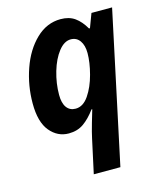

<svg xmlns="http://www.w3.org/2000/svg" viewBox="-118 -638 799 962"><g transform="rotate(-15 282.0 -157.0)"><path d="M286 65Q292 36 306 -12.5Q320 -61 325 -77H321Q291 -36 258.5 -13Q226 10 181 10Q123 10 83.5 -37.5Q44 -85 44 -182Q44 -274 74 -360Q104 -446 160 -500Q216 -554 288 -554Q332 -554 361.5 -533Q391 -512 414 -472H419L446 -544H553L386 240H248ZM375 -355Q375 -395 358 -419Q341 -443 311 -443Q277 -443 247.5 -405.5Q218 -368 200.5 -308.5Q183 -249 183 -189Q183 -146 199.5 -123.5Q216 -101 246 -101Q285 -101 314 -143.5Q343 -186 359 -246.5Q375 -307 375 -355Z"/></g></svg>

Font: Noto Sans Display
Style: Bold Italic
Weight: 700
Italic angle: -12°
Designer: Monotype Design team
Foundry: Monotype Imaging Inc.
Version: Version 1.000